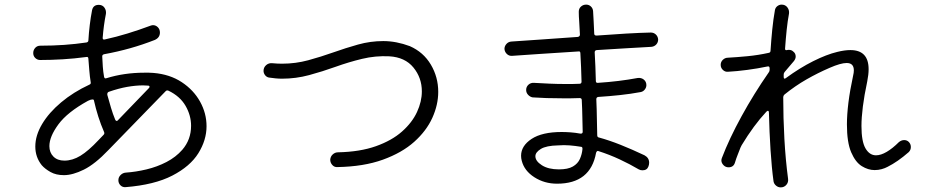

<svg xmlns="http://www.w3.org/2000/svg" viewBox="-20 -786 4040 832"><path d="M524 25Q511 26 502 17Q493 8 493 -5Q493 -18 502.5 -27.5Q512 -37 525 -38Q569 -41 615 -52Q661 -63 701.5 -84Q742 -105 770 -137Q808 -181 808 -241Q808 -286 784 -327.5Q760 -369 710 -393Q703 -396 698 -391L450 -136Q392 -75 343.5 -51Q295 -27 257 -27Q223 -27 199 -40.5Q175 -54 161 -70Q133 -105 133 -151Q133 -199 162.5 -248.5Q192 -298 245 -342.5Q298 -387 367 -419Q375 -422 373 -430Q369 -455 367 -480.5Q365 -506 363 -531Q363 -541 354 -539Q302 -532 251.5 -529Q201 -526 154 -526Q142 -526 133 -534.5Q124 -543 124 -556Q124 -569 132.5 -578.5Q141 -588 155 -588Q209 -588 258.5 -591.5Q308 -595 355 -602Q363 -604 363 -611Q365 -645 369 -678Q373 -711 379 -742Q384 -765 408 -765Q424 -765 432.5 -753Q441 -741 439 -726Q434 -701 430.5 -675Q427 -649 425 -623V-621Q425 -613 434 -615Q484 -626 533 -641Q582 -656 633 -675Q639 -677 643 -677Q655 -677 664 -668Q673 -659 673 -645Q673 -623 651 -613Q547 -572 431 -551Q423 -549 423 -542Q424 -519 425.5 -497Q427 -475 431 -453Q433 -444 441 -447Q518 -471 606 -471Q616 -471 625.5 -471Q635 -471 645 -470Q716 -464 767.5 -430Q819 -396 847 -345.5Q875 -295 875 -239Q875 -179 839.5 -122Q804 -65 726.5 -25Q649 15 524 25ZM491 -265 625 -404Q628 -407 628 -410Q628 -415 621 -415Q616 -415 610.5 -415.5Q605 -416 600 -416Q568 -416 531 -409.5Q494 -403 451 -388Q444 -385 445 -375Q453 -346 461 -319Q469 -292 479 -268Q481 -263 484.5 -262Q488 -261 491 -265ZM259 -90Q294 -90 328.5 -111Q363 -132 407 -179L429 -202Q434 -207 431 -214Q417 -246 406 -280.5Q395 -315 387 -351Q387 -355 380 -355Q373 -355 361 -349Q272 -300 233 -247Q194 -194 194 -153Q194 -125 211.5 -107.5Q229 -90 259 -90Z M1442 -62Q1429 -61 1420 -71Q1411 -81 1411 -94Q1412 -108 1422 -117Q1432 -126 1445 -126Q1540 -128 1609 -152.5Q1678 -177 1722 -216Q1766 -255 1787 -300.5Q1808 -346 1808 -390Q1808 -449 1771.5 -493.5Q1735 -538 1667 -542Q1607 -545 1549 -531Q1491 -517 1434 -496.5Q1377 -476 1319.5 -460.5Q1262 -445 1202 -445Q1188 -445 1173.5 -446.5Q1159 -448 1145 -450Q1135 -452 1128.5 -460.5Q1122 -469 1122 -479Q1122 -494 1133.5 -504Q1145 -514 1161 -512Q1172 -511 1182 -510.5Q1192 -510 1202 -510Q1261 -510 1316 -525Q1371 -540 1424.5 -559Q1478 -578 1531.5 -593Q1585 -608 1641 -608Q1697 -608 1756 -586Q1815 -560 1847 -506Q1879 -452 1879 -388Q1879 -332 1853.5 -275.5Q1828 -219 1775 -171.5Q1722 -124 1639 -94Q1556 -64 1442 -62Z M2394 10Q2339 10 2295.5 -18Q2252 -46 2241 -89Q2238 -100 2238 -111Q2238 -154 2283.5 -184Q2329 -214 2414 -214Q2432 -214 2452.5 -212.5Q2473 -211 2495 -207H2497Q2505 -207 2505 -215Q2504 -244 2503.5 -279Q2503 -314 2501 -352Q2501 -361 2492 -361Q2473 -360 2454 -360Q2435 -360 2417 -360Q2381 -360 2348.5 -361Q2316 -362 2288 -364Q2277 -366 2268.5 -375Q2260 -384 2260 -396Q2260 -410 2270 -419Q2280 -428 2294 -427Q2328 -425 2361.5 -423.5Q2395 -422 2429 -422Q2445 -422 2460 -422Q2475 -422 2491 -423Q2500 -423 2500 -432Q2499 -463 2498 -494Q2497 -525 2495 -555Q2495 -565 2486 -563Q2401 -558 2323.5 -552.5Q2246 -547 2199 -544Q2186 -543 2176.5 -552Q2167 -561 2166 -574Q2166 -586 2174.5 -595.5Q2183 -605 2196 -606Q2243 -609 2320.5 -614.5Q2398 -620 2484 -626Q2493 -628 2493 -636Q2492 -665 2490 -690.5Q2488 -716 2488 -735Q2488 -749 2497.5 -757.5Q2507 -766 2520 -766Q2532 -766 2540.5 -758Q2549 -750 2550 -738Q2551 -719 2552.5 -694Q2554 -669 2555 -640Q2555 -631 2567 -632Q2632 -637 2693 -640.5Q2754 -644 2800 -645Q2813 -645 2822 -636.5Q2831 -628 2832 -615Q2832 -602 2823.5 -593Q2815 -584 2802 -583Q2759 -581 2696.5 -577Q2634 -573 2566 -569Q2557 -568 2557 -559Q2559 -529 2560 -498Q2561 -467 2562 -435Q2562 -426 2571 -427Q2663 -433 2743 -448Q2759 -450 2770 -441Q2781 -432 2781 -417Q2781 -407 2774 -398Q2767 -389 2756 -387Q2713 -379 2666.5 -374Q2620 -369 2573 -366Q2564 -365 2564 -356Q2566 -311 2566.5 -271Q2567 -231 2568 -200Q2568 -191 2576 -190Q2620 -178 2669 -158.5Q2718 -139 2773 -113Q2793 -102 2793 -81Q2793 -73 2790 -65Q2784 -48 2764 -48Q2755 -48 2748 -52Q2709 -75 2665 -95.5Q2621 -116 2574 -131Q2573 -131 2572.5 -131.5Q2572 -132 2571 -132Q2566 -132 2563 -124Q2539 10 2394 10ZM2402 -52Q2441 -52 2462.5 -64.5Q2484 -77 2493 -97.5Q2502 -118 2504 -140V-142Q2504 -150 2497 -150Q2473 -154 2448.5 -156Q2424 -158 2399 -156Q2347 -155 2323.5 -140.5Q2300 -126 2300 -109Q2300 -88 2328 -70Q2356 -52 2402 -52Z M3363 26Q3352 26 3343 18.5Q3334 11 3332 0Q3324 -58 3319 -135.5Q3314 -213 3312 -298Q3312 -304 3309 -305.5Q3306 -307 3301 -302Q3273 -272 3246.5 -236Q3220 -200 3194 -157Q3193 -154 3191.5 -152Q3190 -150 3189 -147Q3183 -131 3176.5 -115Q3170 -99 3165 -82Q3159 -61 3137 -61Q3124 -61 3115 -70.5Q3106 -80 3106 -91Q3106 -95 3108 -101Q3140 -185 3193.5 -282.5Q3247 -380 3311 -472Q3315 -477 3315 -483V-490Q3315 -500 3306 -498Q3263 -489 3217.5 -483Q3172 -477 3134 -475Q3122 -474 3112.5 -483Q3103 -492 3103 -505Q3103 -518 3112.5 -527Q3122 -536 3135 -536Q3173 -538 3219.5 -542.5Q3266 -547 3311 -557Q3319 -558 3319 -567Q3322 -614 3326.5 -658.5Q3331 -703 3338 -742Q3340 -753 3348.5 -759.5Q3357 -766 3367 -766Q3383 -766 3392 -754Q3401 -742 3399 -727Q3393 -695 3389 -657Q3385 -619 3382 -576V-574Q3382 -567 3391 -569Q3393 -570 3398 -570Q3410 -570 3417 -563Q3428 -555 3428 -541Q3428 -531 3420 -521Q3410 -510 3400 -497.5Q3390 -485 3380 -474Q3376 -469 3376 -463V-453Q3376 -440 3386 -448Q3446 -492 3504 -521Q3562 -550 3608 -561Q3624 -565 3638 -567Q3652 -569 3665 -569Q3744 -569 3744 -486Q3744 -463 3738 -433Q3725 -372 3719 -324Q3713 -276 3713 -240Q3713 -173 3730.5 -143Q3748 -113 3776 -113Q3797 -113 3822.5 -128Q3848 -143 3875 -170Q3886 -179 3898 -179Q3910 -179 3918 -171Q3927 -162 3927 -149Q3927 -136 3918 -127Q3894 -106 3871 -90Q3848 -74 3826 -63Q3815 -57 3800.5 -53Q3786 -49 3770 -49Q3742 -49 3714.5 -66Q3687 -83 3668.5 -126Q3650 -169 3650 -247Q3650 -289 3656.5 -341.5Q3663 -394 3677 -459Q3680 -471 3680 -481Q3680 -513 3649 -513Q3623 -513 3575 -492Q3524 -470 3475 -442Q3426 -414 3379 -376Q3374 -371 3374 -365Q3374 -275 3379 -184.5Q3384 -94 3395 -11Q3397 4 3387.5 15Q3378 26 3363 26Z"/></svg>

Font: Kiwi Maru Light
Style: Regular
Weight: 300
Designer: Hiroki-Chan
Version: Version 1.100